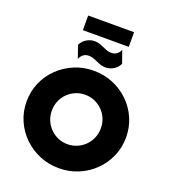

<svg xmlns="http://www.w3.org/2000/svg" viewBox="-169 -1073 1066 1207"><g transform="rotate(20 364.5 -469.5)"><path d="M364.6 13.2Q295.1 13.2 235.1 -12.2Q175 -37.5 129.2 -82.3Q83.3 -127.1 57.6 -186.1Q31.9 -245.1 31.9 -312.5Q31.9 -380.6 57.6 -439.6Q83.3 -498.6 129.2 -543.1Q175 -587.5 235.1 -612.8Q295.1 -638.2 364.6 -638.2Q434 -638.2 494.4 -612.8Q554.9 -587.5 600.3 -543.1Q645.8 -498.6 671.5 -439.6Q697.2 -380.6 697.2 -312.5Q697.2 -245.1 671.5 -186.1Q645.8 -127.1 600.3 -82.3Q554.9 -37.5 494.4 -12.2Q434 13.2 364.6 13.2ZM364.6 -147.2Q399.3 -147.2 428.8 -160.1Q458.3 -172.9 480.9 -195.8Q503.5 -218.8 516 -248.6Q528.5 -278.5 528.5 -312.5Q528.5 -347.2 516 -377.1Q503.5 -406.9 480.9 -429.5Q458.3 -452.1 428.8 -464.9Q399.3 -477.8 364.6 -477.8Q329.9 -477.8 300.3 -464.9Q270.8 -452.1 248.3 -429.5Q225.7 -406.9 213.2 -377.1Q200.7 -347.2 200.7 -312.5Q200.7 -278.5 213.2 -248.6Q225.7 -218.8 248.3 -195.8Q270.8 -172.9 300.3 -160.1Q329.9 -147.2 364.6 -147.2ZM243.1 -673.6 213.9 -757.6Q227.1 -784 251.7 -799.3Q276.4 -814.6 304.2 -814.6Q327.8 -814.6 348.3 -806.2Q368.8 -797.9 388.2 -789.6Q407.6 -781.2 426.4 -781.2Q447.9 -781.2 462.8 -792Q477.8 -802.8 486.1 -822.2L515.3 -739.6Q502.8 -713.2 478.1 -697.9Q453.5 -682.6 425 -682.6Q402.1 -682.6 381.2 -691Q360.4 -699.3 341.3 -707.6Q322.2 -716 302.8 -716Q261.1 -716 243.1 -673.6ZM211.1 -854.2V-952.1H518.1V-854.2Z"/></g></svg>

Font: Afacad Flux ExtraBold
Style: Regular
Weight: 800
Designer: Kristian Moeller
Foundry: Dicotype
Version: Version 1.100